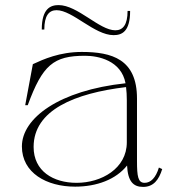

<svg xmlns="http://www.w3.org/2000/svg" viewBox="-20 -719 689 754"><path d="M275 14C360 14 435 -14 479 -69C482 -7 503 15 542 15C583 15 604 -13 617 -55L604 -61C592 -21 572 -1 548 -1C522 -1 518 -26 518 -87V-332C518 -487 419 -515 301 -515C214 -515 150 -486 109 -467L79 -306H89C147 -464 190 -500 314 -500C365 -500 456 -482 473 -392C212 -364 66 -255 66 -144C66 -40 163 14 275 14ZM281 -1C189 -1 112 -47 112 -142C112 -287 274 -353 475 -377C477 -361 478 -344 478 -326V-160C478 -57 378 -1 281 -1ZM202 -679C265 -679 351 -581 426 -581C458 -581 491 -594 491 -676H481C481 -622 463 -600 433 -600C370 -600 285 -699 210 -699C179 -699 144 -686 144 -603H154C154 -657 172 -679 202 -679Z"/></svg>

Font: Sprat Thin
Style: Regular
Weight: 100
Designer: Ethan Nakache
Foundry: Collletttivo
Version: Version 2.000;Glyphs 3.2 (3217)